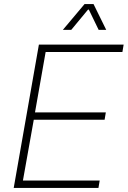

<svg xmlns="http://www.w3.org/2000/svg" viewBox="-20 -918 624 938"><path d="M170 -700H584L578 -664H203L151 -369H497L491 -333H145L92 -36H467L461 0H47ZM393 -898H437L499 -772H462L414 -871H410L328 -772H287Z"/></svg>

Font: Chakra Petch ExtraLight
Style: Italic
Weight: 275
Italic angle: -10°
Designer: Katatrad Aksorn Co.,Ltd.
Foundry: Cadson Demak Co.,Ltd.
Version: Version 1.000; ttfautohint (v1.6)